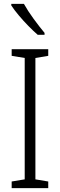

<svg xmlns="http://www.w3.org/2000/svg" viewBox="-20 -967 309 987"><path d="M228 0H40V-34L107 -45V-669L40 -680V-714H228V-680L162 -669V-45L228 -34ZM103 -947Q123 -911 153 -870Q183 -829 209 -798V-788H174Q152 -807 126 -833.5Q100 -860 76.5 -888Q53 -916 38 -939V-947Z"/></svg>

Font: Noto Sans Khmer Condensed Light
Style: Regular
Weight: 300
Width: 3
Designer: Danh Hong and the Monotype Design Team
Foundry: Monotype Imaging Inc.
Version: Version 2.004; ttfautohint (v1.8.4.7-5d5b)